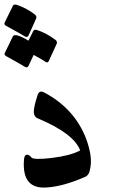

<svg xmlns="http://www.w3.org/2000/svg" viewBox="-37 -809 507 850"><path d="M130 -285Q108 -294 114 -329Q117 -346 121 -360.5Q125 -375 129 -387Q136 -411 158 -400Q294 -328 345 -193Q358 -157 363 -125.5Q368 -94 363 -67Q359 -34 340 -26Q241 17 169 21Q60 29 69 -99Q70 -124 83 -124Q93 -124 102 -112Q112 -100 194 -110Q275 -120 318 -143Q289 -219 130 -285ZM110 -671Q114 -680 127 -676Q149 -669 169 -658Q189 -647 208 -633Q218 -625 214 -615L179 -539Q174 -528 163 -536Q158 -540 145 -547.5Q132 -555 112 -566L89 -517Q87 -513 83 -511Q78 -510 72 -514Q66 -518 45.5 -529.5Q25 -541 -9 -560Q-21 -566 -15 -576L20 -648Q29 -665 89 -629ZM20 -783Q24 -791 36 -788Q58 -781 78.5 -770Q99 -759 117 -745Q127 -737 123 -727L89 -651Q83 -641 71 -649Q59 -657 -9 -694Q-21 -700 -16 -710Z"/></svg>

Font: Amiri
Style: Bold Italic
Weight: 700
Italic angle: 10°
Designer: Khaled Hosny
Version: Version 0.113